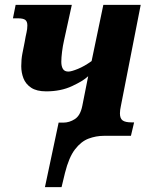

<svg xmlns="http://www.w3.org/2000/svg" viewBox="-20 -556 627 786"><path d="M164 210 220 -54H239Q264 -54 286.5 -68.5Q309 -83 317 -123L341 -244Q321 -225 275 -203.5Q229 -182 169 -182Q130 -182 107.5 -197Q85 -212 76 -235.5Q67 -259 67 -285Q67 -313 71.5 -336Q76 -359 81 -384Q85 -408 88.5 -422.5Q92 -437 92 -452Q92 -468 83.5 -474.5Q75 -481 53 -481H33L44 -536H274L242 -390Q237 -368 234 -344Q231 -320 231 -303Q231 -285 237.5 -274Q244 -263 260 -263Q272 -263 299 -274Q326 -285 355 -306L403 -536H556L475 -123Q471 -105 471 -92Q471 -71 482 -63Q493 -55 519 -55H529L516 0H406Q373 0 342.5 11.5Q312 23 287 55.5Q262 88 246 152L232 210Z"/></svg>

Font: Noto Serif Condensed ExtraBold
Style: Italic
Weight: 800
Width: 3
Italic angle: -12°
Designer: Monotype Design Team
Foundry: Monotype Imaging Inc.
Version: Version 2.014; ttfautohint (v1.8.4.7-5d5b)